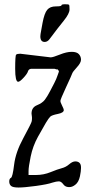

<svg xmlns="http://www.w3.org/2000/svg" viewBox="-20 -670 420 883"><path d="M185.1 -477.1Q165.5 -477.5 165.5 -502.9Q165.5 -506.3 166.5 -513.9Q167.5 -521.5 175.8 -565.4Q184.1 -609.4 197.3 -625Q210.4 -640.6 236.6 -640.6Q262.7 -640.6 262.7 -645.5Q262.7 -650.4 278.6 -650.4Q294.4 -650.4 297.1 -648.4Q299.8 -646.5 299.8 -627Q299.8 -607.4 273.2 -574.7Q246.6 -542 206.5 -488.3Q197.3 -477.1 185.1 -477.1ZM273.4 -164.1Q273.4 -151.4 246.1 -146Q218.8 -140.6 211.4 -133.8Q204.1 -127 190.9 -105Q177.7 -83 154.3 -40.5Q130.9 2 121.1 49.8Q111.3 97.7 111.3 116.2V134.8H145.5Q180.7 134.8 212.9 121.6Q245.1 108.4 264.2 103.5Q283.2 98.6 298.3 85.4Q313.5 72.3 326.2 72.3Q338.9 72.3 345.7 79.1Q352.5 85.9 352.5 99.6Q352.5 101.6 352.5 103.5Q352.5 117.2 347.7 140.6Q341.8 168 326.2 179.7Q312.5 190.4 299.8 190.4Q298.8 190.4 297.9 190.4H294.9Q279.3 189.5 270.5 176.8Q261.7 165 252 164.1Q252 164.1 249 164.1Q240.2 164.1 220.7 169.9Q199.2 177.7 145.5 185.1Q91.8 192.4 65.4 192.4Q39.1 192.4 30.8 185.1Q22.5 177.7 22.5 164.6Q22.5 151.4 30.3 147.9Q38.1 144.5 44.9 87.4Q51.8 30.3 86.9 -34.2Q122.1 -99.6 125 -109.4Q127 -116.2 127 -123Q127 -127 127 -130.9Q125 -142.6 125 -147.5Q125 -175.8 149.9 -186Q174.8 -196.3 186 -210.9Q197.3 -225.6 210.4 -251Q223.6 -276.4 229.5 -287.6Q235.4 -298.8 238.3 -306.2Q241.2 -313.5 245.1 -324.2Q249 -335 250 -337.9Q251 -339.8 251 -341.8Q251 -344.7 249 -345.7Q245.1 -351.6 243.2 -351.6H242.2V-350.6Q239.3 -350.6 231.4 -353.5H122.1Q111.3 -351.6 108.4 -341.3Q105.5 -331.1 88.4 -312.5Q71.3 -293.9 63.5 -293.9Q49.8 -293.9 49.8 -354Q49.8 -414.1 54.2 -418.5Q58.6 -422.9 73.2 -422.9L212.9 -406.2Q223.6 -406.2 254.9 -418.9Q286.1 -431.6 309.6 -431.6Q333 -431.6 342.8 -420.9Q352.5 -410.2 352.5 -395.5Q352.5 -380.9 333.5 -360.4Q314.5 -339.8 312 -332Q309.6 -324.2 283.7 -268.6Q257.8 -212.9 257.8 -206.1Q257.8 -199.2 265.6 -184.1Q273.4 -168.9 273.4 -164.1Z"/></svg>

Font: Drukaatie burti
Style: Light
Weight: 300
Version: Version 0.14